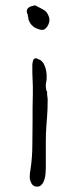

<svg xmlns="http://www.w3.org/2000/svg" viewBox="-20 -696 300 722"><path d="M84 -641.6Q82 -645.5 81.1 -649.4Q79.1 -659.2 85.9 -666Q92.8 -672.9 112.3 -675.8Q117.2 -673.8 138.7 -662.1Q149.4 -656.2 153.3 -652.3Q157.2 -647.5 161.6 -638.7Q166 -629.9 166 -622.1Q166 -609.4 158.2 -596.7Q149.4 -585 142.6 -584Q135.7 -583 128.9 -585Q122.1 -586.9 116.2 -589.4Q110.4 -591.8 103.5 -597.7Q96.7 -603.5 93.3 -609.4Q89.8 -615.2 87.9 -620.1Q85.9 -632.8 84 -641.6ZM157.2 -351.6V-341.8V-340.8L159.2 -324.2V-315.4Q159.2 -285.2 157.2 -259.8L154.3 -220.7Q152.3 -194.3 152.3 -164.1V-66.4Q152.3 -56.6 151.4 -43.9Q150.4 -31.2 146.5 -19.5Q143.6 -8.8 135.7 -1Q129.9 5.9 119.1 5.9Q105.5 5.9 98.6 -5.9Q91.8 -18.6 91.8 -30.3Q91.8 -44.9 94.7 -58.6Q101.6 -105.5 101.6 -149.4Q101.6 -194.3 102.5 -241.2Q102.5 -266.6 102.5 -291Q103.5 -316.4 103.5 -342.8V-370.1L101.6 -423.8V-451.2Q101.6 -459 104.5 -468.8Q107.4 -476.6 114.3 -476.6H119.1L124 -472.7Q127 -471.7 129.9 -471.7L130.9 -470.7Q138.7 -465.8 143.6 -458Q148.4 -449.2 151.4 -439Q154.3 -428.7 155.3 -417V-396.5L152.3 -378.9V-377.9V-370.1Q152.3 -368.2 153.3 -362.3Q153.3 -355.5 157.2 -351.6Z"/></svg>

Font: ToneOZ-YinPZ-Tsuipita-TC
Style: Regular
Weight: 400
Designer: ÂÆ£ÂøóÂáåJeffrey Xuan(jeffreyx@gmail.com, ToneOZ.com) ÈòøÂù§(cjkFonts)
Foundry: ToneOZ
Version: Version 0.24071